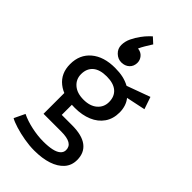

<svg xmlns="http://www.w3.org/2000/svg" viewBox="-290 -817 1125 1125"><g transform="rotate(45 273.0 -254.5)"><path d="M261 -737 296 -705Q296 -705 288 -692.5Q280 -680 269 -661.5Q258 -643 250 -625Q277 -622 292 -604Q307 -586 307 -564Q307 -534 287.5 -516Q268 -498 238 -498Q210 -498 188 -519Q166 -540 166 -570Q166 -600 179.5 -628.5Q193 -657 211 -681.5Q229 -706 244 -720.5Q259 -735 261 -737ZM234 -117Q140 -117 86.5 -160Q33 -203 33 -279Q33 -358 87.5 -404Q142 -450 235 -450Q273 -450 302 -443.5Q331 -437 357 -423L502 -476L528 -400L409 -375Q424 -357 431.5 -333.5Q439 -310 439 -284Q439 -231 413 -193.5Q387 -156 340.5 -136.5Q294 -117 234 -117ZM242 228Q203 228 159.5 220.5Q116 213 79 201.5Q42 190 23 179L55 112Q94 131 145 142Q196 153 242 153Q285 153 314 146.5Q343 140 358 126.5Q373 113 373 94Q373 65 349 51Q325 37 276 37H129V-159L209 -136V-34H295Q377 -34 418.5 -2.5Q460 29 460 89Q460 134 432.5 165Q405 196 356.5 212Q308 228 242 228ZM236 -187Q290 -187 321 -214Q352 -241 352 -283Q352 -329 322.5 -354.5Q293 -380 236 -380Q179 -380 149.5 -354.5Q120 -329 120 -283Q120 -241 151 -214Q182 -187 236 -187Z"/></g></svg>

Font: Podkova Medium
Style: Regular
Weight: 500
Designer: Ilya Yudin
Foundry: Cyreal (www.cyreal.org)
Version: Version 2.103